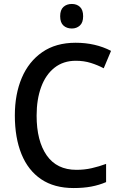

<svg xmlns="http://www.w3.org/2000/svg" viewBox="-20 -940 610 970"><path d="M363 -633Q300 -633 255.5 -598Q211 -563 188 -500.5Q165 -438 165 -356Q165 -228 216 -155Q267 -82 366 -82Q407 -82 444 -90.5Q481 -99 516 -112V-20Q481 -5 441.5 2.5Q402 10 352 10Q254 10 188 -34.5Q122 -79 88.5 -161.5Q55 -244 55 -357Q55 -464 90 -546.5Q125 -629 193.5 -676.5Q262 -724 362 -724Q462 -724 541 -683L504 -595Q474 -611 439 -622Q404 -633 363 -633ZM343 -920Q368 -920 384 -905Q400 -890 400 -858Q400 -826 383.5 -811Q367 -796 343 -796Q317 -796 300.5 -811Q284 -826 284 -858Q284 -890 300.5 -905Q317 -920 343 -920Z"/></svg>

Font: Noto Sans Georgian SemiCondensed Medium
Style: Regular
Weight: 500
Width: 4
Designer: Monotype Design Team, Akaki Razmadze
Foundry: Google LLC
Version: Version 2.005; ttfautohint (v1.8.4.7-5d5b)